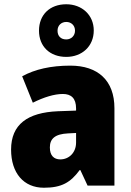

<svg xmlns="http://www.w3.org/2000/svg" viewBox="-20 -871 616 901"><path d="M291 -604C365 -604 420 -654 420 -728C420 -801 364 -851 291 -851C214 -851 163 -802 163 -727C163 -653 214 -604 291 -604ZM291 -686C264 -686 250 -703 250 -727C250 -752 268 -768 291 -768C314 -768 332 -752 332 -727C332 -703 314 -686 291 -686ZM310 -563C219 -563 144 -546 84 -513L134 -389C186 -415 235 -430 275 -430C314 -430 337 -410 337 -362V-352L252 -349C109 -343 32 -287 32 -169C32 -59 91 10 186 10C270 10 311 -15 354 -73H357L391 0H517V-363C517 -494 439 -563 310 -563ZM299 -245 337 -247V-202C337 -155 304 -123 263 -123C233 -123 214 -141 214 -179C214 -220 238 -242 299 -245Z"/></svg>

Font: Noto Sans Sinhala SemiCondensed Black
Style: Regular
Weight: 900
Width: 4
Designer: Jelle Bosma - Monotype Design Team
Foundry: Monotype Imaging Inc.
Version: Version 2.006